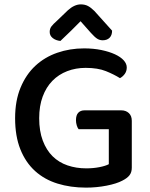

<svg xmlns="http://www.w3.org/2000/svg" viewBox="-20 -843 686 877"><path d="M582 -77Q582 -56 571.5 -42.5Q561 -29 539 -18Q513 -4 467 5Q421 14 373 14Q302 14 242.5 -4.5Q183 -23 140 -62Q97 -101 73 -161Q49 -221 49 -303Q49 -383 74 -443Q99 -503 141.5 -542.5Q184 -582 241.5 -602Q299 -622 364 -622Q407 -622 443 -614.5Q479 -607 505 -595Q531 -583 545 -567.5Q559 -552 559 -535Q559 -518 550 -505.5Q541 -493 528 -486Q501 -503 464 -518Q427 -533 371 -533Q326 -533 287 -518Q248 -503 219.5 -474Q191 -445 175 -402Q159 -359 159 -303Q159 -244 175.5 -200.5Q192 -157 220.5 -129Q249 -101 288.5 -87.5Q328 -74 374 -74Q406 -74 434 -79.5Q462 -85 477 -93V-253H339Q334 -259 330.5 -270.5Q327 -282 327 -294Q327 -317 337.5 -328Q348 -339 366 -339H534Q555 -339 568.5 -326.5Q582 -314 582 -291ZM348 -746Q329 -727 305.5 -703.5Q282 -680 256 -656Q235 -658 221 -669Q207 -680 207 -697Q207 -712 215 -722.5Q223 -733 239 -747L290 -796Q320 -823 349 -823Q368 -823 382 -815.5Q396 -808 411 -793L492 -703Q492 -682 480.5 -670.5Q469 -659 449 -659Q435 -659 423.5 -666.5Q412 -674 395 -693Z"/></svg>

Font: Baloo 2 Latin Medium
Style: Regular
Weight: 500
Designer: Sarang Kulkarni and Ek Type
Foundry: Ek Type
Version: Version 1.001